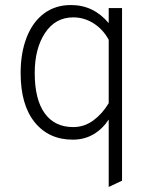

<svg xmlns="http://www.w3.org/2000/svg" viewBox="-20 -543 601 763"><path d="M62 -253Q62 -333 86 -394.5Q110 -456 155 -489.5Q200 -523 262 -523Q352 -523 412 -451V-511H465V175L412 200V-68Q387 -30 351 -9Q315 12 269 12Q174 12 118 -57Q62 -126 62 -253ZM412 -133V-385Q389 -427 351.5 -450.5Q314 -474 271 -474Q200 -474 159 -412Q118 -350 118 -253Q118 -148 157.5 -93Q197 -38 271 -38Q315 -38 351 -64.5Q387 -91 412 -133Z"/></svg>

Font: Overpass ExtraLight
Style: Regular
Weight: 200
Designer: Delve Withrington, Thomas Jockin
Foundry: Delve Fonts
Version: Version 3.000;DELV;Overpass